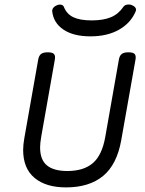

<svg xmlns="http://www.w3.org/2000/svg" viewBox="-20 -815 640 846"><path d="M545.4 -584.5Q525.9 -584.5 516.4 -577.1Q506.8 -569.8 503.9 -552.7L443.8 -211.4Q429.7 -131.3 389.2 -96.4Q348.6 -61.5 276.9 -61.5Q216.8 -61.5 186.8 -86.2Q156.7 -110.8 156.7 -165.5Q156.7 -183.1 161.6 -212.4L221.7 -552.7Q224.6 -569.8 217.8 -577.1Q210.9 -584.5 190.9 -584.5H189.9Q170.4 -584.5 160.9 -577.1Q151.4 -569.8 148.4 -552.7L87.4 -207.5Q82 -177.7 82 -154.3Q82 -73.2 132.1 -31.2Q182.1 10.7 271 10.7Q373 10.7 434.1 -39.6Q495.1 -89.8 514.2 -197.3L577.1 -552.7Q580.1 -569.8 573.2 -577.1Q566.4 -584.5 546.4 -584.5ZM523.9 -785.2Q502 -752.9 468.5 -739Q435.1 -725.1 383.8 -725.1Q333 -725.1 303.5 -739Q273.9 -752.9 261.2 -785.2Q258.3 -792.5 249.3 -794.2Q240.2 -795.9 231 -792Q221.7 -788.6 215.6 -781.5Q209.5 -774.4 210 -765.6Q215.3 -714.4 259.5 -684.6Q303.7 -654.8 378.4 -654.8Q452.6 -654.8 504.6 -684.3Q556.6 -713.9 578.1 -765.6Q581.5 -773.9 576.7 -781Q571.8 -788.1 562 -792Q552.2 -796.4 540.8 -794.7Q529.3 -793 523.9 -785.2Z"/></svg>

Font: Courier Prime Code
Style: Italic
Weight: 400
Italic angle: -10°
Designer: Alan Dague-Greene
Foundry: Quote-Unquote Apps
Version: Version 3.18